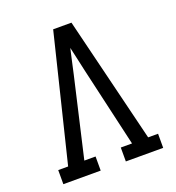

<svg xmlns="http://www.w3.org/2000/svg" viewBox="-133 -841 866 947"><g transform="rotate(-20 300.0 -367.5)"><path d="M38 0V-74H90L192 -490L252 -735H348L510 -74H562V0H366V-73H425L329 -490Q322 -523 314.5 -555.5Q307 -588 300 -620Q293 -588 285.5 -555.5Q278 -523 271 -490L175 -74H234V0Z"/></g></svg>

Font: Iosevka Slab Extended
Style: Regular
Weight: 400
Width: 7
Monospace: yes
Designer: Belleve Invis
Foundry: Belleve Invis
Version: Version 11.1.1; ttfautohint (v1.8.3)